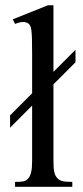

<svg xmlns="http://www.w3.org/2000/svg" viewBox="-20 -715 318 735"><path d="M184.6 -392.1V-101.1Q184.6 -86.4 185.3 -75.9Q186 -65.4 187.5 -57.9Q189 -50.3 191.4 -45.2Q193.8 -40 197.3 -35.6Q200.7 -31.2 205.1 -28.1Q209.5 -24.9 216.1 -22.7Q222.7 -20.5 232.7 -19.5Q242.7 -18.6 256.8 -18.6V0H37.6V-18.6Q60.1 -18.6 70.8 -21Q81.5 -23.4 89.4 -33.7Q92.3 -37.1 94.7 -42.5Q97.2 -47.9 99.1 -55.7Q101.1 -63.5 102.1 -74.5Q103 -85.4 103 -101.1V-311L18.6 -226.1V-273.4L103 -357.9V-506.8Q103 -544.9 102.3 -566.9Q101.6 -588.9 99.9 -600.6Q98.1 -612.3 95.5 -616.7Q92.8 -621.1 89.4 -624.5Q80.1 -630.4 69.3 -630.9Q58.6 -631.3 37.6 -623.5L28.8 -641.1L163.6 -694.8H184.6V-439.9L269 -524.4V-476.6Z"/></svg>

Font: Doulos SIL
Style: Regular
Weight: 400
Designer: Walt Agee, Victor Gaultney, Peter Martin, Debbi Hosken
Foundry: SIL International
Version: Version 4.110; 2011; Maintenance release